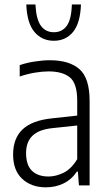

<svg xmlns="http://www.w3.org/2000/svg" viewBox="-20 -814 476 843"><path d="M181.5 8.5Q117.5 8.5 77.5 -28.8Q37.5 -66 37.5 -135.5Q37.5 -206.5 79.2 -246Q121 -285.5 209 -294.5L319 -306.5V-372Q319 -447.5 287 -474Q255 -500.5 193 -500.5Q166.5 -500.5 133.2 -495Q100 -489.5 66.5 -478V-528Q95 -538 131.5 -543.8Q168 -549.5 199 -549.5Q284.5 -549.5 329 -510.2Q373.5 -471 373.5 -370V0H326.5L322 -60.5H317.5Q294 -25.5 258.8 -8.5Q223.5 8.5 181.5 8.5ZM94.5 -142Q94.5 -89 120.5 -64Q146.5 -39 193.5 -39Q224.5 -39 258.5 -55.2Q292.5 -71.5 319 -115V-263L211 -251.5Q151 -245.5 122.8 -218.2Q94.5 -191 94.5 -142ZM216.5 -635Q164 -635 131.2 -673.8Q98.5 -712.5 95.5 -794.5H135.5Q139 -728.5 159.8 -700.5Q180.5 -672.5 216.5 -672.5Q252.5 -672.5 273 -700.5Q293.5 -728.5 295.5 -794.5H335.5Q332.5 -712 300.5 -673.5Q268.5 -635 216.5 -635Z"/></svg>

Font: Encode Sans Condensed Light
Style: Regular
Weight: 300
Width: 3
Designer: Multiple Designers
Foundry: Impallari Type
Version: Version 3.000; ttfautohint (v1.8.3) -l 8 -r 50 -G 200 -x 14 